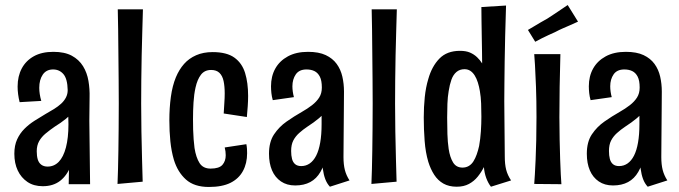

<svg xmlns="http://www.w3.org/2000/svg" viewBox="-20 -732 2699 763"><path d="M253 0 255 -102 249 -374Q248 -419 232 -437.5Q216 -456 191 -456Q164 -456 150 -435.5Q136 -415 136 -383Q136 -371 138 -358Q140 -345 144 -331L58 -326Q54 -342 52 -357.5Q50 -373 50 -388Q50 -429 66.5 -460Q83 -491 114.5 -508.5Q146 -526 192 -526Q237 -526 265.5 -510.5Q294 -495 310 -469Q326 -443 331.5 -410.5Q337 -378 336 -345L335 -252L338 0ZM150 8Q114 8 89 -9Q64 -26 50.5 -54.5Q37 -83 37 -121Q37 -154 48 -178Q59 -202 77 -220Q95 -238 117 -252Q139 -266 161 -279Q179 -289 195 -299Q211 -309 223 -320Q235 -331 242 -344.5Q249 -358 249 -374L292 -356Q290 -323 276 -299.5Q262 -276 241.5 -259.5Q221 -243 198 -229Q179 -216 162 -202Q145 -188 135.5 -171Q126 -154 126 -131Q126 -112 130 -98.5Q134 -85 144 -77.5Q154 -70 169 -70Q195 -70 213.5 -89Q232 -108 242 -146Q252 -184 252 -238L289 -296Q289 -225 283 -169Q277 -113 261.5 -73.5Q246 -34 218.5 -13Q191 8 150 8Z M447 -1Q448 -27 449 -60.5Q450 -94 450.5 -134Q451 -174 451.5 -221Q452 -268 452 -321Q452 -364 451.5 -415.5Q451 -467 450.5 -519Q450 -571 449.5 -616.5Q449 -662 448 -695H548Q547 -655 545.5 -608Q544 -561 543 -511.5Q542 -462 541.5 -413Q541 -364 541 -320Q541 -268 542 -209.5Q543 -151 544.5 -98.5Q546 -46 547 -10Z M810 11Q752 11 719 -18.5Q686 -48 671 -97Q661 -131 657 -170.5Q653 -210 653 -254Q653 -303 659 -347Q665 -391 679 -425Q692 -456 711.5 -478Q731 -500 759.5 -512.5Q788 -525 825 -525Q881 -525 911.5 -503Q942 -481 954 -442Q966 -403 966 -351Q966 -331 964.5 -310Q963 -289 961 -267L869 -281Q870 -302 871.5 -322.5Q873 -343 873 -361Q873 -389 868.5 -410Q864 -431 852 -442.5Q840 -454 819 -454Q793 -454 778.5 -435Q764 -416 757 -384Q751 -357 749 -325Q747 -293 747 -259Q747 -237 747.5 -217Q748 -197 749.5 -178.5Q751 -160 753 -144Q759 -106 773 -84Q787 -62 817 -62Q851 -62 864 -77Q877 -92 877 -115Q877 -123 876 -130.5Q875 -138 873 -146L959 -159Q961 -149 961.5 -140Q962 -131 962 -123Q962 -83 945.5 -52.5Q929 -22 896 -5.5Q863 11 810 11Z M1291 10Q1279 -3 1272.5 -20.5Q1266 -38 1263 -60.5Q1260 -83 1259 -110Q1258 -137 1258 -169Q1258 -201 1258 -238Q1258 -257 1258 -275Q1258 -293 1258.5 -311.5Q1259 -330 1259 -348Q1259 -366 1259 -384Q1259 -412 1251 -427.5Q1243 -443 1229.5 -449.5Q1216 -456 1198 -456Q1169 -456 1155.5 -436.5Q1142 -417 1142 -389Q1142 -379 1143.5 -368Q1145 -357 1148 -346L1064 -334Q1060 -348 1058.5 -362Q1057 -376 1057 -389Q1057 -429 1074 -459.5Q1091 -490 1124 -508Q1157 -526 1204 -526Q1247 -526 1274.5 -513Q1302 -500 1318 -478Q1334 -456 1340.5 -427.5Q1347 -399 1347 -368Q1347 -329 1346.5 -297.5Q1346 -266 1346 -237Q1346 -208 1345.5 -177Q1345 -146 1345 -108Q1345 -78 1350.5 -56.5Q1356 -35 1369 -15ZM1153 5Q1120 5 1096.5 -11Q1073 -27 1061 -55Q1049 -83 1049 -121Q1049 -168 1069 -198Q1089 -228 1119 -249Q1149 -270 1179 -287Q1202 -300 1220 -314Q1238 -328 1248.5 -344.5Q1259 -361 1259 -384L1300 -367Q1298 -329 1283.5 -304.5Q1269 -280 1248 -262.5Q1227 -245 1202 -229Q1184 -217 1169 -203.5Q1154 -190 1145.5 -173.5Q1137 -157 1137 -132Q1137 -114 1140.5 -100.5Q1144 -87 1153 -79.5Q1162 -72 1177 -72Q1196 -72 1211 -82.5Q1226 -93 1236.5 -113.5Q1247 -134 1252.5 -165.5Q1258 -197 1258 -238L1297 -303Q1296 -247 1292 -199Q1288 -151 1278.5 -113.5Q1269 -76 1253.5 -49Q1238 -22 1213 -8.5Q1188 5 1153 5Z M1456 -1Q1457 -27 1458 -60.5Q1459 -94 1459.5 -134Q1460 -174 1460.5 -221Q1461 -268 1461 -321Q1461 -364 1460.5 -415.5Q1460 -467 1459.5 -519Q1459 -571 1458.5 -616.5Q1458 -662 1457 -695H1557Q1556 -655 1554.5 -608Q1553 -561 1552 -511.5Q1551 -462 1550.5 -413Q1550 -364 1550 -320Q1550 -268 1551 -209.5Q1552 -151 1553.5 -98.5Q1555 -46 1556 -10Z M1795 10Q1764 10 1742 -2.5Q1720 -15 1705.5 -37.5Q1691 -60 1682 -89Q1671 -126 1667.5 -172Q1664 -218 1664 -265Q1664 -307 1668 -346Q1672 -385 1682 -418Q1696 -468 1726 -499Q1756 -530 1808 -530Q1832 -530 1848 -523Q1864 -516 1876 -504.5Q1888 -493 1896 -480Q1896 -500 1895.5 -528Q1895 -556 1894.5 -587Q1894 -618 1893.5 -649Q1893 -680 1893 -704L1991 -710Q1989 -645 1987.5 -589Q1986 -533 1985.5 -486Q1985 -439 1984.5 -400Q1984 -361 1984 -330Q1984 -298 1984.5 -270.5Q1985 -243 1985 -217.5Q1985 -192 1985.5 -165.5Q1986 -139 1986 -110Q1986 -79 1991.5 -57.5Q1997 -36 2011 -15L1931 10Q1920 -4 1912.5 -24Q1905 -44 1903 -68Q1893 -48 1878.5 -30Q1864 -12 1843.5 -1Q1823 10 1795 10ZM1818 -66Q1832 -66 1843 -72.5Q1854 -79 1861.5 -91Q1869 -103 1874.5 -118.5Q1880 -134 1884 -152Q1889 -180 1891 -210Q1893 -240 1893 -268Q1893 -295 1892 -321Q1891 -347 1887 -370Q1884 -388 1879 -404Q1874 -420 1866.5 -432Q1859 -444 1849 -450.5Q1839 -457 1826 -457Q1807 -457 1794 -446Q1781 -435 1774 -415.5Q1767 -396 1763 -370Q1759 -347 1758 -319.5Q1757 -292 1757 -265Q1757 -231 1758 -199Q1759 -167 1763 -140Q1768 -107 1780.5 -86.5Q1793 -66 1818 -66Z M2211 0 2103 -1Q2104 -13 2105.5 -38Q2107 -63 2108.5 -97.5Q2110 -132 2111 -175Q2112 -218 2112 -267Q2112 -334 2110 -387Q2108 -440 2106 -473.5Q2104 -507 2103 -517H2207Q2207 -509 2206 -474.5Q2205 -440 2204 -386.5Q2203 -333 2203 -266Q2203 -219 2204 -177Q2205 -135 2206 -100Q2207 -65 2208.5 -39.5Q2210 -14 2211 0ZM2107 -566 2078 -613Q2090 -620 2102.5 -627.5Q2115 -635 2128.5 -643Q2142 -651 2155 -658Q2169 -667 2182.5 -676Q2196 -685 2210 -694.5Q2224 -704 2236 -712L2277 -646Q2262 -639 2247 -632.5Q2232 -626 2217 -619.5Q2202 -613 2187 -605Q2173 -599 2159.5 -592.5Q2146 -586 2132.5 -579.5Q2119 -573 2107 -566Z M2554 10Q2542 -3 2535.5 -20.5Q2529 -38 2526 -60.5Q2523 -83 2522 -110Q2521 -137 2521 -169Q2521 -201 2521 -238Q2521 -257 2521 -275Q2521 -293 2521.5 -311.5Q2522 -330 2522 -348Q2522 -366 2522 -384Q2522 -412 2514 -427.5Q2506 -443 2492.5 -449.5Q2479 -456 2461 -456Q2432 -456 2418.5 -436.5Q2405 -417 2405 -389Q2405 -379 2406.5 -368Q2408 -357 2411 -346L2327 -334Q2323 -348 2321.5 -362Q2320 -376 2320 -389Q2320 -429 2337 -459.5Q2354 -490 2387 -508Q2420 -526 2467 -526Q2510 -526 2537.5 -513Q2565 -500 2581 -478Q2597 -456 2603.5 -427.5Q2610 -399 2610 -368Q2610 -329 2609.5 -297.5Q2609 -266 2609 -237Q2609 -208 2608.5 -177Q2608 -146 2608 -108Q2608 -78 2613.5 -56.5Q2619 -35 2632 -15ZM2416 5Q2383 5 2359.5 -11Q2336 -27 2324 -55Q2312 -83 2312 -121Q2312 -168 2332 -198Q2352 -228 2382 -249Q2412 -270 2442 -287Q2465 -300 2483 -314Q2501 -328 2511.5 -344.5Q2522 -361 2522 -384L2563 -367Q2561 -329 2546.5 -304.5Q2532 -280 2511 -262.5Q2490 -245 2465 -229Q2447 -217 2432 -203.5Q2417 -190 2408.5 -173.5Q2400 -157 2400 -132Q2400 -114 2403.5 -100.5Q2407 -87 2416 -79.5Q2425 -72 2440 -72Q2459 -72 2474 -82.5Q2489 -93 2499.5 -113.5Q2510 -134 2515.5 -165.5Q2521 -197 2521 -238L2560 -303Q2559 -247 2555 -199Q2551 -151 2541.5 -113.5Q2532 -76 2516.5 -49Q2501 -22 2476 -8.5Q2451 5 2416 5Z"/></svg>

Font: Truculenta SemiBold
Style: Regular
Weight: 600
Version: Version 1.002